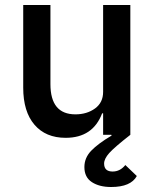

<svg xmlns="http://www.w3.org/2000/svg" viewBox="-20 -540 621 769"><path d="M502 -520V0Q438 50 417.5 73Q397 96 397 115Q397 147 431 147Q461 147 482 121L528 165Q504 209 425 209Q378 209 348 189.5Q318 170 318 129Q318 92 345.5 63.5Q373 35 427 3L426 0H393V-86H389Q352 12 243 12Q163 12 118 -40.5Q73 -93 73 -189V-520H182V-203Q182 -82 282 -82Q328 -82 360.5 -105.5Q393 -129 393 -172V-520Z"/></svg>

Font: IBM Plex Sans Medm
Style: Regular
Weight: 500
Designer: Mike Abbink, Paul van der Laan, Pieter van Rosmalen
Foundry: Bold Monday
Version: Version 3.005